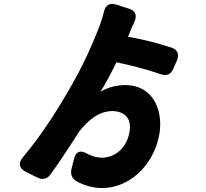

<svg xmlns="http://www.w3.org/2000/svg" viewBox="-20 -853 1040 968"><path d="M610 -424C561 -424 514 -408 486 -390C508 -424 536 -476 567 -539C640 -524 721 -503 790 -479C820 -468 842 -478 854 -507L872 -548C885 -578 876 -603 844 -613C777 -635 708 -653 625 -668C628 -674 630 -679 632 -684C637 -697 647 -720 658 -744C672 -775 663 -799 631 -809L565 -830C533 -840 512 -827 504 -794C498 -768 489 -741 482 -722C424 -575 383 -491 287 -331C235 -245 171 -151 94 -58C71 -30 77 -4 108 12L166 41C193 55 217 51 235 26C286 -44 345 -137 381 -192C418 -239 474 -293 546 -293C598 -293 651 -264 631 -178C611 -93 548 -58 494 -58C467 -58 442 -66 418 -79C386 -97 363 -90 354 -55L341 -4C334 24 341 46 366 61C406 83 451 95 495 95C626 95 748 -10 781 -164C806 -278 764 -424 610 -424Z"/></svg>

Font: コーポレート・ロゴ（ラウンド）ver3 Bold
Style: Regular
Weight: 700
Designer: [KANA_main] LOGOTYPE.JP [Source Han Sans] Ryoko NISHIZUKA 西塚涼子 (kana, bopomofo & ideographs); Paul D. Hunt (Latin, Greek
Version: Version 12.001;FEAKit 1.0